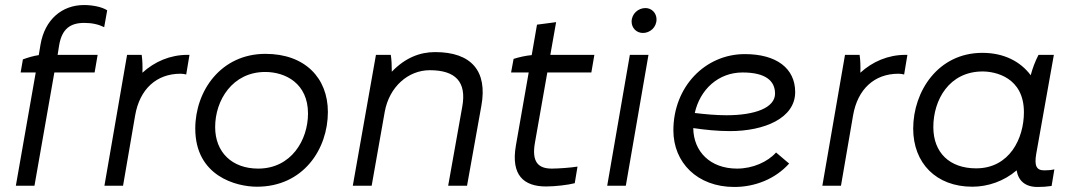

<svg xmlns="http://www.w3.org/2000/svg" viewBox="-20 -738 4265 763"><path d="M71 -502 62 -450H122L43 0H117L196 -450H356L368 -520H209L215 -558C226 -623 259 -647 315 -647C346 -647 372 -641 394 -630L406 -697C385 -711 346 -718 314 -718C226 -718 158 -660 141 -561L134 -519C113 -516 90 -509 71 -502Z M395 0H469L517 -279C535 -384 602 -445 697 -445C705 -445 713 -444 720 -442L733 -520H725C656 -520 594 -493 546 -449C547 -474 546 -501 543 -520H485Z M1001 4C1185 4 1283 -145 1283 -293C1283 -428 1192 -524 1035 -524C858 -524 756 -377 756 -227C756 -38 919 4 1001 4ZM1006 -68C902 -68 835 -133 835 -233C835 -340 904 -452 1034 -452C1115 -452 1204 -406 1204 -287C1204 -181 1137 -68 1006 -68Z M1382 0H1457L1509 -294C1527 -393 1602 -459 1688 -459C1790 -459 1835 -413 1817 -314L1761 0H1836L1893 -318C1918 -456 1853 -531 1709 -531C1648 -531 1590 -508 1537 -453C1537 -477 1536 -502 1533 -520H1474Z M2150 3C2186 3 2238 -3 2264 -10L2275 -76C2252 -72 2200 -68 2173 -68C2119 -68 2092 -94 2106 -172L2155 -450H2330L2342 -520H2167L2190 -650L2114 -640L2093 -519C2070 -517 2043 -511 2021 -504L2011 -450H2081L2030 -159C2010 -42 2061 3 2150 3Z M2393 0H2467L2557 -520H2483ZM2535 -607C2563 -607 2589 -629 2589 -661C2589 -686 2570 -706 2545 -706C2516 -706 2490 -683 2490 -652C2490 -627 2509 -607 2535 -607Z M2898 5C2981 5 3061 -27 3116 -88L3064 -132C3031 -95 2972 -68 2909 -68C2802 -68 2736 -136 2735 -229C2782 -222 2832 -217 2881 -217C3017 -217 3140 -268 3140 -372C3140 -467 3065 -523 2940 -523C2782 -523 2656 -393 2656 -220C2656 -92 2751 5 2898 5ZM2741 -289C2762 -383 2835 -450 2931 -450C3022 -450 3060 -417 3060 -366C3060 -310 2981 -280 2867 -280C2826 -280 2782 -284 2741 -289Z M3248 0H3322L3370 -279C3388 -384 3455 -445 3550 -445C3558 -445 3566 -444 3573 -442L3586 -520H3578C3509 -520 3447 -493 3399 -449C3400 -474 3399 -501 3396 -520H3338Z M4103 5C4123 5 4139 4 4159 1L4170 -65C4157 -62 4144 -61 4130 -61C4098 -61 4090 -80 4098 -127L4168 -520H4107C4094 -495 4083 -466 4076 -439C4035 -494 3969 -528 3884 -528C3707 -528 3609 -374 3609 -227C3609 -90 3700 4 3844 4C3906 4 3970 -18 4020 -61C4027 -19 4055 5 4103 5ZM3885 -454C3935 -454 4049 -431 4049 -292C4049 -188 3992 -69 3859 -69C3754 -69 3689 -131 3689 -233C3689 -341 3752 -454 3885 -454Z"/></svg>

Font: Fixel Display 20240404
Style: Italic
Weight: 400
Italic angle: -10°
Designer: AlfaBravo + MacPaw
Foundry: Kyrylo Tkachov, Marchela Mozhyna, Serhii Makarenko, Maria Weinstein, Zakhar Kryvoshyya
Version: Version 1.211;Glyphs 3.2 (3225)